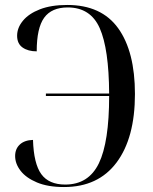

<svg xmlns="http://www.w3.org/2000/svg" viewBox="-20 -744 616 774"><path d="M238 10Q173 10 129 -8.5Q85 -27 63 -55.5Q41 -84 41 -115Q41 -144 60 -161.5Q79 -179 113 -180Q116 -84 146.5 -42Q177 0 243 0Q337 0 378.5 -85.5Q420 -171 420 -357H165V-367H420Q419 -547 382 -630.5Q345 -714 253 -714Q188 -714 158 -672.5Q128 -631 128 -537Q93 -537 71 -552.5Q49 -568 49 -600Q49 -632 72.5 -660.5Q96 -689 141 -706.5Q186 -724 251 -724Q389 -724 456.5 -630Q524 -536 524 -365Q524 -188 450 -89Q376 10 238 10Z"/></svg>

Font: Noto Serif Display SemiCondensed
Style: Regular
Weight: 400
Width: 4
Designer: Monotype Design Team
Foundry: Monotype Imaging Inc.
Version: Version 2.009